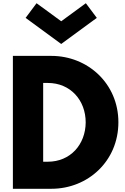

<svg xmlns="http://www.w3.org/2000/svg" viewBox="-20 -1172 778 1192"><path d="M207 -1152 139 -1061 360 -899 581 -1061 513 -1152 360 -1040ZM60 -825V0H299C526 0 715 -172 715 -413C715 -653 525 -825 299 -825ZM248 -168V-657H277C417 -657 512 -550 512 -412C511 -274 416 -168 277 -168Z"/></svg>

Font: Hussar Techniczny
Style: Bold 
Weight: 700
Foundry: Cannot Into Space Fonts
Version: Version 0.77